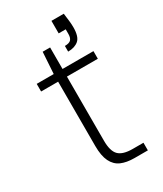

<svg xmlns="http://www.w3.org/2000/svg" viewBox="-181 -780 722 850"><g transform="rotate(-30 180.5 -355.0)"><path d="M246 0Q206 0 178.5 -12Q151 -24 136.5 -53.5Q122 -83 122 -133V-462H35V-501H122L129 -611H167V-501H325V-462H167V-134Q167 -81 188 -60Q209 -39 259 -39H314V0ZM227 -555V-584Q250 -584 258.5 -593.5Q267 -603 267 -622V-646H231V-710H294Q297 -687 299 -670Q301 -653 301 -637Q301 -589 281 -572Q261 -555 227 -555Z"/></g></svg>

Font: DM Sans 17pt ExtraLight
Style: Regular
Weight: 250
Version: Version 4.004;gftools[0.9.30]